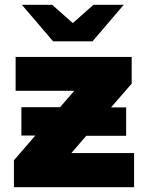

<svg xmlns="http://www.w3.org/2000/svg" viewBox="-20 -779 606 799"><path d="M538 -142V0H38V-112L127 -215H69V-333H230L289 -401H45V-542H528V-431L442 -332H505V-214H339L277 -142ZM495 -759 365 -607H201L71 -759H197L283 -683L369 -759Z"/></svg>

Font: Montserrat Alternates ExtraBold
Style: Regular
Weight: 800
Designer: Julieta Ulanovsky
Foundry: Julieta Ulanovsky
Version: Version 7.200